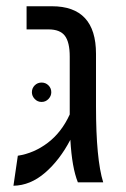

<svg xmlns="http://www.w3.org/2000/svg" viewBox="-20 -583 404 614"><path d="M310 0H229Q210 -47 205 -136Q171 -71 124 -30.5Q77 10 23 11L37 -85Q89 -93 133 -126.5Q177 -160 203 -217V-229V-402Q203 -448 187.5 -468.5Q172 -489 135 -489H65V-563H146Q287 -563 287 -411V-243Q287 -74 310 0ZM144 -288Q144 -276 135 -266.5Q126 -257 113 -257Q100 -257 91 -266.5Q82 -276 82 -288Q82 -301 91 -310Q100 -319 113 -319Q126 -319 135 -310Q144 -301 144 -288Z"/></svg>

Font: FiraGO Book
Style: Regular
Weight: 350
Designer: bBox Type
Foundry: bBox Type GmbH
Version: Version 1.001;PS 001.001;hotconv 1.0.88;makeotf.lib2.5.64775